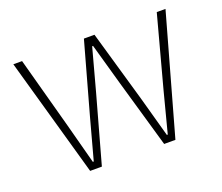

<svg xmlns="http://www.w3.org/2000/svg" viewBox="-92 -651 908 785"><g transform="rotate(-20 362.0 -258.5)"><path d="M31 -517H69L153 -208L200 -31H204L252 -208L338 -517H384L473 -208L522 -31H526L572 -208L655 -517H693L548 0H499L414 -295L363 -476H359L310 -295L228 0H177Z"/></g></svg>

Font: Mona Sans VF XLt
Style: Regular
Weight: 200
Designer: Deni Anggara
Foundry: GitHub
Version: Version 2.000;Glyphs 3.2.3 (3260)